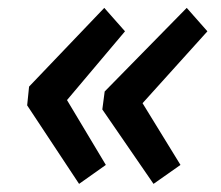

<svg xmlns="http://www.w3.org/2000/svg" viewBox="-20 -509 553 480"><path d="M47.9 -245.6 52.7 -292.5 240.7 -489.3 292.5 -430.7 147.5 -258.8 244.6 -96.7 177.7 -49.3ZM235.8 -235.4 241.7 -280.3 446.8 -489.3 498.5 -430.7 336.4 -251 431.2 -96.7 363.8 -49.3Z"/></svg>

Font: Reddit Sans Fudge
Style: Bold
Weight: 700
Italic angle: -11.25°
Designer: Stephen Hutchings
Version: Version 1.013